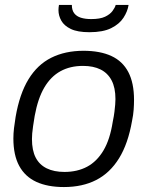

<svg xmlns="http://www.w3.org/2000/svg" viewBox="-20 -743 596 775"><path d="M238 12Q172 12 126.5 -9Q81 -30 57.5 -73.5Q34 -117 34 -184Q34 -204 36.5 -225.5Q39 -247 43 -271Q59 -364 95 -423Q131 -482 187 -510Q243 -538 317 -538Q384 -538 429.5 -517Q475 -496 498 -452Q521 -408 521 -340Q521 -321 519.5 -300Q518 -279 513 -255Q497 -163 460.5 -104Q424 -45 368.5 -16.5Q313 12 238 12ZM240 -49Q292 -49 331.5 -70Q371 -91 397.5 -135.5Q424 -180 435 -251Q440 -275 442 -292Q444 -309 445 -321Q446 -333 446 -343Q446 -389 430.5 -418.5Q415 -448 386 -462.5Q357 -477 315 -477Q263 -477 224 -455.5Q185 -434 159 -390Q133 -346 120 -275Q116 -251 113.5 -233.5Q111 -216 110 -204.5Q109 -193 109 -182Q109 -136 124 -107Q139 -78 168.5 -63.5Q198 -49 240 -49ZM341 -613Q293 -613 266 -626Q239 -639 227.5 -659.5Q216 -680 216 -702Q216 -707 216.5 -712.5Q217 -718 218 -723H270Q270 -702 279.5 -689.5Q289 -677 306.5 -671.5Q324 -666 348 -666Q384 -666 404 -675.5Q424 -685 434 -698.5Q444 -712 447 -723H499Q495 -697 478.5 -671.5Q462 -646 429 -629.5Q396 -613 341 -613Z"/></svg>

Font: Archivo SemiBold Light
Style: Italic
Weight: 300
Italic angle: -10°
Version: Version 2.001